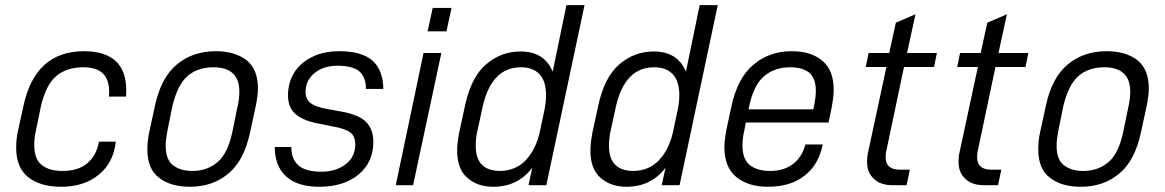

<svg xmlns="http://www.w3.org/2000/svg" viewBox="-20 -710 4464 736"><path d="M42 -143.6Q42 -176.8 48.8 -208L70.3 -305.7Q115.2 -513.7 302.7 -513.7Q380.9 -513.7 422.9 -476.6Q463.9 -438.5 463.9 -365.2Q463.9 -345.7 462.9 -339.8H397.5L398.4 -357.4Q398.4 -405.3 374 -428.7Q349.6 -452.1 298.8 -452.1Q236.3 -452.1 196.3 -418.9Q156.2 -385.7 136.7 -301.8L118.2 -211.9Q111.3 -183.6 111.3 -154.3Q111.3 -98.6 140.6 -77.1Q168.9 -54.7 219.7 -54.7Q279.3 -54.7 314.5 -84Q349.6 -113.3 359.4 -167H423.8Q415 -85.9 359.4 -41Q302.7 5.9 214.8 5.9Q134.8 5.9 88.9 -30.3Q42 -66.4 42 -143.6Z M544.9 -137.7Q544.9 -170.9 551.8 -202.1L574.2 -305.7Q597.7 -414.1 659.2 -463.9Q719.7 -513.7 807.6 -513.7Q879.9 -513.7 924.8 -479.5Q968.8 -444.3 968.8 -371.1Q968.8 -346.7 960.9 -305.7L938.5 -202.1Q915 -92.8 854.5 -43.9Q794.9 5.9 708 5.9Q632.8 5.9 588.9 -29.3Q544.9 -62.5 544.9 -137.7ZM871.1 -206.1 890.6 -301.8Q897.5 -330.1 897.5 -358.4Q897.5 -452.1 797.9 -452.1Q738.3 -452.1 699.2 -418.9Q660.2 -384.8 640.6 -301.8L621.1 -205.1Q615.2 -173.8 615.2 -151.4Q615.2 -98.6 642.6 -77.1Q670.9 -54.7 717.8 -54.7Q774.4 -54.7 814.5 -88.9Q853.5 -122.1 871.1 -206.1Z M1033.2 -146.5H1096.7Q1096.7 -99.6 1124 -76.2Q1151.4 -51.8 1211.9 -51.8Q1267.6 -51.8 1304.7 -80.1Q1341.8 -108.4 1341.8 -156.2Q1341.8 -187.5 1323.2 -202.1Q1305.7 -215.8 1263.7 -223.6L1205.1 -235.4Q1141.6 -247.1 1113.3 -272.5Q1084 -296.9 1084 -344.7Q1084 -393.6 1108.4 -432.6Q1132.8 -470.7 1177.7 -492.2Q1220.7 -513.7 1282.2 -513.7Q1367.2 -513.7 1409.2 -476.6Q1449.2 -438.5 1449.2 -369.1H1382.8Q1382.8 -414.1 1357.4 -436.5Q1332 -458 1273.4 -458Q1219.7 -458 1185.5 -429.7Q1151.4 -401.4 1151.4 -358.4Q1151.4 -330.1 1169.9 -315.4Q1186.5 -301.8 1225.6 -293.9L1289.1 -282.2Q1354.5 -270.5 1382.8 -243.2Q1411.1 -214.8 1411.1 -166Q1411.1 -87.9 1354.5 -41Q1297.9 5.9 1204.1 5.9Q1119.1 5.9 1076.2 -34.2Q1033.2 -74.2 1033.2 -146.5Z M1603.5 -506.8H1671.9L1563.5 0H1497.1ZM1638.7 -679.7H1710.9L1691.4 -589.8H1619.1Z M1732.4 -133.8Q1732.4 -160.2 1740.2 -202.1L1762.7 -305.7Q1786.1 -414.1 1842.8 -462.9Q1900.4 -512.7 1975.6 -512.7Q2066.4 -512.7 2098.6 -435.5L2151.4 -690.4H2220.7L2074.2 0H2005.9L2020.5 -67.4Q1965.8 5.9 1870.1 5.9Q1810.5 5.9 1771.5 -28.3Q1732.4 -61.5 1732.4 -133.8ZM2049.8 -207 2068.4 -294.9Q2073.2 -321.3 2073.2 -345.7Q2073.2 -396.5 2049.8 -423.8Q2024.4 -452.1 1976.6 -452.1Q1864.3 -452.1 1830.1 -300.8L1809.6 -206.1Q1803.7 -181.6 1803.7 -150.4Q1803.7 -56.6 1894.5 -54.7Q1957 -54.7 1996.1 -96.7Q2035.2 -138.7 2049.8 -207Z M2243.2 -133.8Q2243.2 -160.2 2251 -202.1L2273.4 -305.7Q2296.9 -414.1 2353.5 -462.9Q2411.1 -512.7 2486.3 -512.7Q2577.1 -512.7 2609.4 -435.5L2662.1 -690.4H2731.4L2585 0H2516.6L2531.2 -67.4Q2476.6 5.9 2380.9 5.9Q2321.3 5.9 2282.2 -28.3Q2243.2 -61.5 2243.2 -133.8ZM2560.5 -207 2579.1 -294.9Q2584 -321.3 2584 -345.7Q2584 -396.5 2560.5 -423.8Q2535.2 -452.1 2487.3 -452.1Q2375 -452.1 2340.8 -300.8L2320.3 -206.1Q2314.5 -181.6 2314.5 -150.4Q2314.5 -56.6 2405.3 -54.7Q2467.8 -54.7 2506.8 -96.7Q2545.9 -138.7 2560.5 -207Z M3175.8 -366.2Q3175.8 -339.8 3168 -297.9L3156.2 -240.2H2838.9L2833 -209Q2826.2 -180.7 2826.2 -151.4Q2826.2 -99.6 2854.5 -77.1Q2882.8 -54.7 2932.6 -54.7Q2984.4 -54.7 3019.5 -81.1Q3053.7 -106.4 3067.4 -156.2H3133.8Q3118.2 -78.1 3063.5 -36.1Q3009.8 5.9 2923.8 5.9Q2848.6 5.9 2802.7 -31.2Q2756.8 -68.4 2756.8 -146.5Q2756.8 -170.9 2764.6 -212.9L2783.2 -299.8Q2806.6 -411.1 2868.2 -461.9Q2928.7 -513.7 3014.6 -513.7Q3088.9 -513.7 3131.8 -477.5Q3175.8 -441.4 3175.8 -366.2ZM3107.4 -361.3Q3107.4 -409.2 3082 -431.6Q3055.7 -452.1 3008.8 -452.1Q2950.2 -452.1 2910.2 -418.9Q2869.1 -384.8 2851.6 -301.8L2849.6 -291H3097.7L3101.6 -308.6Q3107.4 -339.8 3107.4 -361.3Z M3377 -128.9Q3375 -119.1 3375 -106.4Q3375 -60.5 3427.7 -59.6H3467.8L3455.1 0H3403.3Q3354.5 0 3330.1 -24.4Q3303.7 -47.9 3303.7 -89.8Q3303.7 -110.4 3307.6 -126L3377.9 -453.1H3298.8L3309.6 -506.8H3388.7L3414.1 -623L3489.3 -655.3L3457 -506.8H3571.3L3560.5 -453.1H3445.3Z M3727.5 -128.9Q3725.6 -119.1 3725.6 -106.4Q3725.6 -60.5 3778.3 -59.6H3818.4L3805.7 0H3753.9Q3705.1 0 3680.7 -24.4Q3654.3 -47.9 3654.3 -89.8Q3654.3 -110.4 3658.2 -126L3728.5 -453.1H3649.4L3660.2 -506.8H3739.3L3764.6 -623L3839.8 -655.3L3807.6 -506.8H3921.9L3911.1 -453.1H3795.9Z M3960 -137.7Q3960 -170.9 3966.8 -202.1L3989.3 -305.7Q4012.7 -414.1 4074.2 -463.9Q4134.8 -513.7 4222.7 -513.7Q4294.9 -513.7 4339.8 -479.5Q4383.8 -444.3 4383.8 -371.1Q4383.8 -346.7 4376 -305.7L4353.5 -202.1Q4330.1 -92.8 4269.5 -43.9Q4210 5.9 4123 5.9Q4047.9 5.9 4003.9 -29.3Q3960 -62.5 3960 -137.7ZM4286.1 -206.1 4305.7 -301.8Q4312.5 -330.1 4312.5 -358.4Q4312.5 -452.1 4212.9 -452.1Q4153.3 -452.1 4114.3 -418.9Q4075.2 -384.8 4055.7 -301.8L4036.1 -205.1Q4030.3 -173.8 4030.3 -151.4Q4030.3 -98.6 4057.6 -77.1Q4085.9 -54.7 4132.8 -54.7Q4189.5 -54.7 4229.5 -88.9Q4268.6 -122.1 4286.1 -206.1Z"/></svg>

Font: Dinish
Style: Italic
Weight: 400
Italic angle: -12°
Designer: Bert Driehuis
Foundry: Playbeing
Version: Version 3.002; git-62d0f29-release